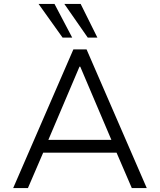

<svg xmlns="http://www.w3.org/2000/svg" viewBox="-20 -956 813 976"><path d="M47 0 353 -705H420L726 0H650L563 -202L603 -180H170L209 -202L122 0ZM384 -617 219 -229 194 -245H580L553 -229L388 -617ZM426 -765 307 -936H390L475 -765ZM298 -765 176 -936H257L347 -765Z"/></svg>

Font: Nunito Sans 6pt Light
Style: Regular
Weight: 300
Version: Version 3.101;gftools[0.9.27]